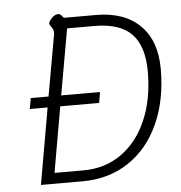

<svg xmlns="http://www.w3.org/2000/svg" viewBox="-52 -767 772 817"><g transform="rotate(-5 334.5 -359.0)"><path d="M641 -447Q641 -315 595 -213.5Q549 -112 464.5 -56Q380 0 268 0H90L147 -326H71L79 -372H155L201 -631Q202 -634 202 -640Q202 -649 199 -655.5Q196 -662 189.5 -670.5Q183 -679 186 -686Q191 -697 202.5 -707.5Q214 -718 228 -718Q232 -718 238 -712.5Q244 -707 249 -700H386Q507 -700 574 -634Q641 -568 641 -447ZM585 -441Q585 -550 534.5 -602Q484 -654 375 -654H259L209 -372H375L367 -326H201L152 -46H276Q368 -46 438 -95.5Q508 -145 546.5 -234.5Q585 -324 585 -441Z"/></g></svg>

Font: Niramit ExtraLight
Style: Italic
Weight: 200
Italic angle: -10°
Designer: Katatrad Aksorn Co.,Ltd.
Foundry: Cadson Demak Co.,Ltd.
Version: Version 1.000; ttfautohint (v1.6)